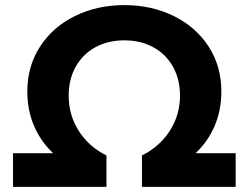

<svg xmlns="http://www.w3.org/2000/svg" viewBox="-20 -732 974 752"><path d="M31 -132H188Q140 -177 113.5 -238.5Q87 -300 87 -374Q87 -472 136.5 -549Q186 -626 273 -669Q360 -712 467 -712Q574 -712 661 -669Q748 -626 797.5 -549Q847 -472 847 -374Q847 -300 820.5 -238.5Q794 -177 746 -132H903V0H536V-123Q607 -159 646 -221Q685 -283 685 -357Q685 -422 657 -471.5Q629 -521 579.5 -547.5Q530 -574 467 -574Q404 -574 354.5 -547.5Q305 -521 277 -471.5Q249 -422 249 -357Q249 -282 288 -220Q327 -158 397 -123V0H31Z"/></svg>

Font: Chess Sans
Style: Bold
Weight: 700
Designer: Wolf Bōese
Foundry: Wolf Bōese
Version: Version 7.223